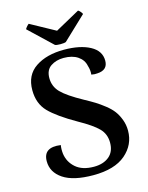

<svg xmlns="http://www.w3.org/2000/svg" viewBox="-133 -984 830 1079"><g transform="rotate(-15 281.5 -444.0)"><path d="M317 -749Q308 -745 285.5 -745Q263 -745 254 -749L120 -876Q121 -880 129 -889.5Q137 -899 142 -902L286 -823L429 -902Q435 -899 443 -889.5Q451 -880 451 -876ZM274 14Q158 14 99 -25.5Q40 -65 40 -129Q40 -211 140 -197Q136 -175 139 -147Q146 -97 184 -64Q222 -31 289 -31Q344 -31 377.5 -58.5Q411 -86 411 -139Q411 -189 378 -222.5Q345 -256 266 -300Q159 -361 112 -409.5Q65 -458 65 -536Q65 -624 129.5 -667Q194 -710 295 -710Q389 -710 446.5 -679Q504 -648 504 -591Q504 -536 443 -533Q428 -531 408 -535Q411 -560 402 -588Q395 -623 363.5 -644.5Q332 -666 281 -666Q238 -666 206.5 -645Q175 -624 175 -577Q175 -528 209 -493Q243 -458 332 -409Q367 -390 390.5 -375.5Q414 -361 442 -339Q470 -317 486.5 -295Q503 -273 514.5 -242.5Q526 -212 526 -178Q526 -96 462 -41Q398 14 274 14Z"/></g></svg>

Font: Arima Koshi Semi Bold
Style: Regular
Weight: 600
Designer: Joana Correia and Natanael Gama
Foundry: NDISCOVER
Version: Version 1.019;PS 001.019;hotconv 1.0.88;makeotf.lib2.5.64775